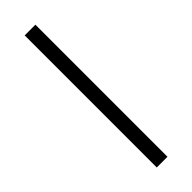

<svg xmlns="http://www.w3.org/2000/svg" viewBox="-343 -811 1083 1083"><g transform="rotate(-45 199.0 -269.0)"><path d="M156.2 257.8V-795.9H241.7V257.8Z"/></g></svg>

Font: Charis SIL Viet
Style: Bold
Weight: 700
Foundry: SIL International
Version: Version 5.000